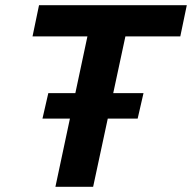

<svg xmlns="http://www.w3.org/2000/svg" viewBox="-20 -718 738 738"><path d="M193 0 316 -578H105L130 -698H698L673 -578H462L338 0ZM143.2 -262 165.7 -360H531.6L509.1 -262Z"/></svg>

Font: Azeret Mono Thin SemiBold
Style: Italic
Weight: 600
Italic angle: -12°
Version: Version 1.002